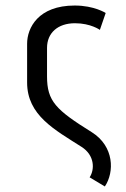

<svg xmlns="http://www.w3.org/2000/svg" viewBox="-20 -525 457 694"><path d="M359 149C394 97 393 4 312 -47C182 -128 150 -159 150 -249V-352C150 -406 189 -441 251 -441C308 -441 341 -417 341 -417L362 -478C362 -478 321 -505 250 -505C118 -505 78 -424 78 -367V-227C78 -108 178 -56 275 6C322 36 323 87 304 116Z"/></svg>

Font: Advent Pro
Style: Medium
Weight: 500
Designer: Andreas Kalpakidis
Foundry: Andreas Kalpakidis
Version: Version 2.002 2008